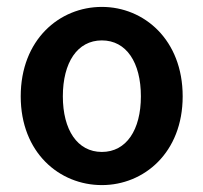

<svg xmlns="http://www.w3.org/2000/svg" viewBox="-20 -524 589 556"><path d="M275 12C397 12 509 -82 509 -245C509 -409 397 -504 275 -504C152 -504 40 -409 40 -245C40 -82 152 12 275 12ZM275 -84C204 -84 162 -148 162 -245C162 -343 204 -407 275 -407C346 -407 388 -343 388 -245C388 -148 346 -84 275 -84Z"/></svg>

Font: Source Sans Pro Semibold
Style: Regular
Weight: 600
Designer: Paul D. Hunt
Foundry: Adobe Systems Incorporated
Version: Version 3.006;hotconv 1.0.111;makeotfexe 2.5.65597